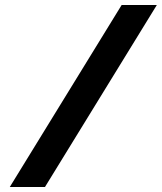

<svg xmlns="http://www.w3.org/2000/svg" viewBox="-20 -672 644 764"><path d="M159 72 604 -652H464L19 72Z"/></svg>

Font: Charger
Style: Hemi
Weight: 900
Designer: Jasper
Foundry: Cannot Into Space Fonts
Version: Version 0.99